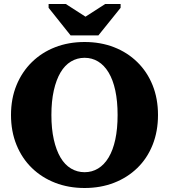

<svg xmlns="http://www.w3.org/2000/svg" viewBox="-20 -930 845 960"><path d="M333 -753H472L583 -891V-910H506L363 -818H452L309 -910H223V-891ZM403 10Q323 10 256 -16Q189 -42 139.5 -90Q90 -138 62.5 -205.5Q35 -273 35 -355Q35 -437 62.5 -504Q90 -571 139.5 -619.5Q189 -668 256 -694Q323 -720 403 -720Q483 -720 550 -694Q617 -668 666.5 -619.5Q716 -571 743 -504Q770 -437 770 -355Q770 -273 743 -205.5Q716 -138 666.5 -90Q617 -42 550 -16Q483 10 403 10ZM403 -69Q440 -69 470.5 -87.5Q501 -106 523 -142.5Q545 -179 556.5 -232.5Q568 -286 568 -355Q568 -424 556.5 -477.5Q545 -531 523 -567.5Q501 -604 470.5 -622.5Q440 -641 403 -641Q366 -641 335 -622.5Q304 -604 282.5 -567.5Q261 -531 249 -477.5Q237 -424 237 -355Q237 -286 249 -232.5Q261 -179 282.5 -142.5Q304 -106 335 -87.5Q366 -69 403 -69Z"/></svg>

Font: Roboto Serif 36pt
Style: Bold
Weight: 700
Version: Version 1.008